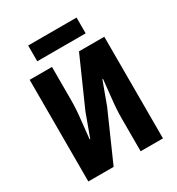

<svg xmlns="http://www.w3.org/2000/svg" viewBox="-192 -942 984 1065"><g transform="rotate(-30 300.0 -410.0)"><path d="M61 0V-651H204V-442Q204 -383 196.5 -317.5Q189 -252 184 -199H188L241 -344L377 -651H539V0H396V-210Q396 -268 403.5 -332.5Q411 -397 416 -452H412L359 -308L223 0ZM149 -719V-820H459V-719Z"/></g></svg>

Font: Source Code Pro ExtraBold
Style: Regular
Weight: 800
Monospace: yes
Designer: Paul D. Hunt, Teo Tuominen
Foundry: Adobe Systems Incorporated
Version: Version 1.018;hotconv 1.0.116;makeotfexe 2.5.65601